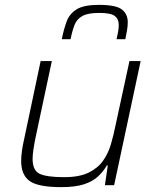

<svg xmlns="http://www.w3.org/2000/svg" viewBox="-20 -761 643 789"><path d="M232 8Q137 8 102 -17Q67 -42 67 -99Q67 -137 80 -193L147 -510H193L127 -200Q121 -171 117.5 -148Q114 -125 114 -108Q114 -60 143.5 -46.5Q173 -33 243 -33Q306 -33 344 -51.5Q382 -70 403.5 -100.5Q425 -131 436 -169Q447 -207 455 -247L512 -510H558L449 0H411L423 -81H419Q405 -57 383.5 -36.5Q362 -16 326 -4Q290 8 232 8ZM234 -600Q242 -641 254 -673Q266 -705 295.5 -723Q325 -741 386 -741Q457 -741 481 -722Q505 -703 505 -670Q505 -654 502 -636.5Q499 -619 495 -600H459Q463 -617 465.5 -631.5Q468 -646 468 -659Q468 -683 451.5 -695.5Q435 -708 388 -708Q342 -708 319 -695.5Q296 -683 286.5 -659Q277 -635 270 -600Z"/></svg>

Font: Saira ExtraLight
Style: Italic
Weight: 200
Italic angle: -12°
Designer: Hector Gatti with collaboration of the Omnibus-Type team
Foundry: Omnibus-Type
Version: Version 1.100; ttfautohint (v1.8.3)